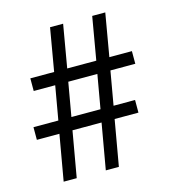

<svg xmlns="http://www.w3.org/2000/svg" viewBox="-105 -790 810 880"><g transform="rotate(-15 300.0 -350.0)"><path d="M546 -437H428L400 -277H502V-217H389L351 0H289L327 -217H189L151 0H89L127 -217H20V-277H138L166 -437H64V-497H177L212 -700H274L239 -497H377L412 -700H474L439 -497H546ZM338 -277 366 -437H228L200 -277Z"/></g></svg>

Font: Cinzel Decorative Black
Style: Regular
Weight: 900
Designer: Natanael Gama
Version: Version 1.001;PS 001.001;hotconv 1.0.56;makeotf.lib2.0.21325